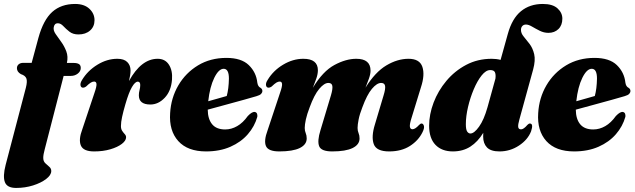

<svg xmlns="http://www.w3.org/2000/svg" viewBox="-42 -755 3208 970"><path d="M43.5 -410.5Q43.5 -422.5 52.2 -430Q61 -437.5 76 -437.5H118L152 -563.5Q177 -654.5 222 -694.8Q267 -735 337.5 -735Q383.5 -735 409.5 -710.8Q435.5 -686.5 435.5 -653Q435.5 -620.5 413 -600.8Q390.5 -581 354.5 -581Q326.5 -581 308.8 -595Q291 -609 277.8 -623.2Q264.5 -637.5 250 -637.5Q233 -637.5 229.5 -617.5Q226.5 -601.5 238.8 -583.5Q251 -565.5 267 -543.8Q283 -522 293 -495.5Q303 -469 296 -437H330Q347 -437 356.5 -431.5Q366 -426 366 -411.5Q366 -395 351 -383.2Q336 -371.5 316 -371.5H279.5L184 -1Q176.5 26.5 176.5 42.5Q176.5 59.5 186.5 69.2Q196.5 79 206.8 87.5Q217 96 217 109Q217 129.5 191.2 149.2Q165.5 169 125 181.8Q84.5 194.5 39.5 194.5Q-6 194.5 -17.2 165.5Q-28.5 136.5 -13.5 78L88.5 -311Q97 -344 91.2 -358.8Q85.5 -373.5 63.5 -380.5Q43.5 -392 43.5 -410.5Z M378 -312Q367 -312 364.8 -323.5Q362.5 -335 372.5 -351Q401 -398 450 -428Q499 -458 551 -458Q584.5 -458 601 -441.5Q617.5 -425 617.5 -399Q617.5 -386.5 615.2 -373Q613 -359.5 609.5 -345.5Q671.5 -458 754.5 -458Q792 -458 811.2 -428.5Q830.5 -399 827 -353Q822.5 -295 790.2 -261Q758 -227 717.5 -227Q659.5 -227 659.5 -273.5Q659.5 -287 663 -299.8Q666.5 -312.5 666.5 -325.5Q666.5 -342.5 654 -342.5Q640.5 -342.5 624.5 -315Q608.5 -287.5 591.5 -228.5Q580.5 -191 574.8 -164.2Q569 -137.5 569 -118Q569 -103 575.5 -93.5Q582 -84 588.5 -77Q595 -70 595 -61.5Q595 -44.5 573.5 -28Q552 -11.5 515.5 -0.8Q479 10 433.5 10Q379 10 366.5 -20Q354 -50 374 -102.5L435.5 -286.5Q446.5 -318 445.5 -330.5Q444.5 -343 433.5 -343Q426 -343 417 -337.8Q408 -332.5 392.5 -317.5Q384.5 -312 378 -312Z M1258 -165Q1244.5 -116.5 1210 -76.8Q1175.5 -37 1122 -13.5Q1068.5 10 999 10Q906 10 858.8 -42.2Q811.5 -94.5 817.5 -183.5Q822 -260.5 859 -323.8Q896 -387 958.5 -424.8Q1021 -462.5 1102 -462.5Q1177.5 -462.5 1215 -426Q1252.5 -389.5 1258 -337.5Q1261 -317.5 1274 -311.5Q1283.5 -305.5 1283.5 -295.5Q1283.5 -287.5 1277.2 -280.8Q1271 -274 1253.5 -269Q1232.5 -262.5 1190.5 -251Q1148.5 -239.5 1099.2 -226Q1050 -212.5 1007.5 -201Q1008 -153.5 1029.8 -127.2Q1051.5 -101 1095.5 -101Q1127 -101 1156.2 -117.8Q1185.5 -134.5 1210 -169Q1233 -193 1247 -189Q1254.5 -186.5 1256.8 -179.8Q1259 -173 1258 -165ZM1088 -407.5Q1063 -407.5 1040.5 -361.8Q1018 -316 1010 -243.5Q1035 -250.5 1059.8 -257.5Q1084.5 -264.5 1103.5 -270Q1113.5 -306 1114.5 -358Q1114.5 -407.5 1088 -407.5Z M1577 -97 1630 -273.5Q1639.5 -305.5 1637 -320.8Q1634.5 -336 1617 -336Q1596 -336 1570.8 -306Q1545.5 -276 1522.5 -213Q1509 -178 1503.2 -151.5Q1497.5 -125 1497.5 -108.5Q1497.5 -94 1502.5 -82.5Q1507.5 -71 1507.5 -55.5Q1507.5 -24.5 1472.5 -7.2Q1437.5 10 1369 10Q1313.5 10 1301.8 -16.8Q1290 -43.5 1310 -97L1373 -286.5Q1384 -318 1383 -330.5Q1382 -343 1371 -343Q1363.5 -343 1354.5 -337.8Q1345.5 -332.5 1330 -317.5Q1321.5 -312 1315.5 -312Q1304 -312 1302 -324Q1300 -336 1310 -351Q1338.5 -398.5 1388.2 -428.2Q1438 -458 1490.5 -458Q1564 -458 1564 -400Q1564 -381 1556 -358Q1548 -335 1538.5 -311.5Q1589 -395 1647.2 -426.5Q1705.5 -458 1758 -458Q1830 -458 1830 -398Q1830 -381 1822 -358.2Q1814 -335.5 1804.5 -312Q1853.5 -391 1909.8 -424.5Q1966 -458 2022 -458Q2078 -458 2091.8 -417.5Q2105.5 -377 2084.5 -313.5L2037.5 -160.5Q2027 -128 2028.8 -115Q2030.5 -102 2042 -102Q2055.5 -102 2075.5 -124Q2082.5 -131 2087.5 -131Q2096 -131 2099.5 -119.5Q2103 -108 2092.5 -87Q2072 -45 2029 -17.5Q1986 10 1924 10Q1859.5 10 1846.2 -27.2Q1833 -64.5 1852 -126L1896 -273.5Q1906 -305.5 1903.5 -320.8Q1901 -336 1883.5 -336Q1862 -336 1837 -306.2Q1812 -276.5 1788.5 -212.5Q1775 -178 1769.8 -151.5Q1764.5 -125 1764.5 -108.5Q1764.5 -94 1769.5 -82.5Q1774.5 -71 1774.5 -55.5Q1774.5 -24.5 1739.5 -7.2Q1704.5 10 1636.5 10Q1581 10 1570.5 -16.2Q1560 -42.5 1577 -97Z M2641 -91.5Q2624.5 -49 2579.8 -19.5Q2535 10 2481.5 10Q2437.5 10 2418.2 -10.2Q2399 -30.5 2399 -64.5Q2399 -74.5 2399.5 -84Q2372 -38.5 2334.2 -14.2Q2296.5 10 2246 10Q2190 10 2158 -23.2Q2126 -56.5 2126 -119.5Q2126 -177 2148.5 -236.5Q2171 -296 2213 -346.2Q2255 -396.5 2313 -427.2Q2371 -458 2442 -458Q2466.5 -458 2487 -452.5L2523.5 -583.5Q2545 -661.5 2589.8 -698.2Q2634.5 -735 2700.5 -735Q2750 -735 2774.5 -712.8Q2799 -690.5 2799 -661Q2799 -627.5 2779.2 -608.2Q2759.5 -589 2728.5 -589Q2706 -589 2685 -599.5Q2664 -610 2646.2 -620.5Q2628.5 -631 2615.5 -631Q2603.5 -631 2596.8 -623.5Q2590 -616 2590 -604Q2590 -586.5 2603.8 -570.2Q2617.5 -554 2633.5 -533Q2649.5 -512 2656.8 -481.2Q2664 -450.5 2651.5 -404L2582 -151.5Q2574.5 -125.5 2576 -113.5Q2577.5 -101.5 2590.5 -101.5Q2603.5 -101.5 2622.5 -124Q2629.5 -131 2634.5 -131Q2654.5 -131 2641 -91.5ZM2311.5 -127.5Q2311.5 -100.5 2318.2 -90.5Q2325 -80.5 2334.5 -80.5Q2353.5 -80.5 2378.2 -115Q2403 -149.5 2421 -213.5L2461 -358Q2463.5 -378.5 2458.5 -389.8Q2453.5 -401 2434.5 -401Q2413 -401 2391.2 -373.8Q2369.5 -346.5 2351.5 -304Q2333.5 -261.5 2322.5 -214.5Q2311.5 -167.5 2311.5 -127.5Z M3117.5 -165Q3104 -116.5 3069.5 -76.8Q3035 -37 2981.5 -13.5Q2928 10 2858.5 10Q2765.5 10 2718.2 -42.2Q2671 -94.5 2677 -183.5Q2681.5 -260.5 2718.5 -323.8Q2755.5 -387 2818 -424.8Q2880.5 -462.5 2961.5 -462.5Q3037 -462.5 3074.5 -426Q3112 -389.5 3117.5 -337.5Q3120.5 -317.5 3133.5 -311.5Q3143 -305.5 3143 -295.5Q3143 -287.5 3136.8 -280.8Q3130.5 -274 3113 -269Q3092 -262.5 3050 -251Q3008 -239.5 2958.8 -226Q2909.5 -212.5 2867 -201Q2867.5 -153.5 2889.2 -127.2Q2911 -101 2955 -101Q2986.5 -101 3015.8 -117.8Q3045 -134.5 3069.5 -169Q3092.5 -193 3106.5 -189Q3114 -186.5 3116.2 -179.8Q3118.5 -173 3117.5 -165ZM2947.5 -407.5Q2922.5 -407.5 2900 -361.8Q2877.5 -316 2869.5 -243.5Q2894.5 -250.5 2919.2 -257.5Q2944 -264.5 2963 -270Q2973 -306 2974 -358Q2974 -407.5 2947.5 -407.5Z"/></svg>

Font: Fraunces 144pt Soft Black
Style: Italic
Weight: 900
Italic angle: -16°
Version: Version 1.000;[b76b70a41]